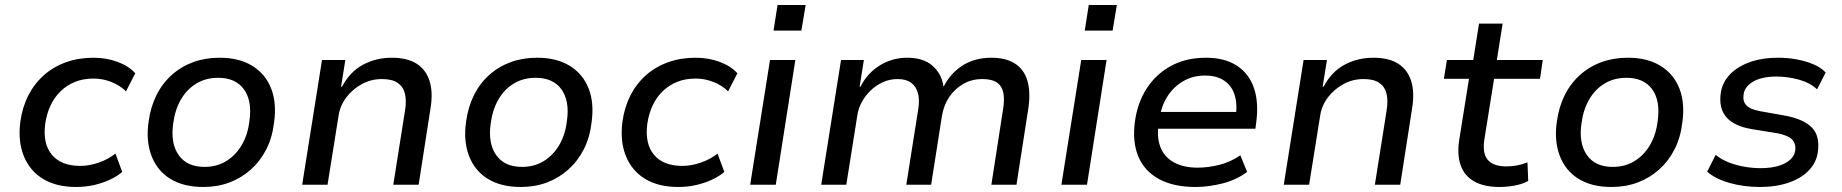

<svg xmlns="http://www.w3.org/2000/svg" viewBox="-20 -736 7339 765"><path d="M284 9Q204 9 151 -23.5Q98 -56 74.5 -115Q51 -174 61 -251Q69 -309 93 -356Q117 -403 155 -436.5Q193 -470 243 -488Q293 -506 352 -506Q404 -506 448.5 -489.5Q493 -473 519 -444L482 -372Q458 -396 423.5 -409.5Q389 -423 353 -423Q312 -423 279.5 -410Q247 -397 222 -373Q197 -349 181.5 -316Q166 -283 160 -242Q150 -163 187 -119Q224 -75 300 -75Q335 -75 373 -88Q411 -101 440 -124L467 -51Q446 -33 416.5 -19.5Q387 -6 353.5 1.5Q320 9 284 9Z M790 9Q711 9 658.5 -23.5Q606 -56 583.5 -115.5Q561 -175 572 -251Q580 -310 603.5 -357Q627 -404 664.5 -437.5Q702 -471 750 -488.5Q798 -506 855 -506Q933 -506 985.5 -473.5Q1038 -441 1060.5 -383Q1083 -325 1072 -248Q1065 -188 1041 -141Q1017 -94 979.5 -60.5Q942 -27 894.5 -9Q847 9 790 9ZM795 -71Q844 -71 882 -94.5Q920 -118 944 -159.5Q968 -201 974 -256Q985 -334 952 -380Q919 -426 849 -426Q800 -426 762 -403Q724 -380 700.5 -339Q677 -298 670 -243Q659 -165 692 -118Q725 -71 795 -71Z M1184 0 1263 -497H1356L1339 -391H1343Q1375 -451 1427 -478.5Q1479 -506 1541 -506Q1602 -506 1639.5 -482.5Q1677 -459 1691.5 -413.5Q1706 -368 1695 -302L1648 0H1547L1594 -297Q1600 -335 1593.5 -362.5Q1587 -390 1565 -405.5Q1543 -421 1502 -421Q1458 -421 1421 -400.5Q1384 -380 1359.5 -347.5Q1335 -315 1329 -275L1285 0Z M2055 9Q1976 9 1923.5 -23.5Q1871 -56 1848.5 -115.5Q1826 -175 1837 -251Q1845 -310 1868.5 -357Q1892 -404 1929.5 -437.5Q1967 -471 2015 -488.5Q2063 -506 2120 -506Q2198 -506 2250.5 -473.5Q2303 -441 2325.5 -383Q2348 -325 2337 -248Q2330 -188 2306 -141Q2282 -94 2244.5 -60.5Q2207 -27 2159.5 -9Q2112 9 2055 9ZM2060 -71Q2109 -71 2147 -94.5Q2185 -118 2209 -159.5Q2233 -201 2239 -256Q2250 -334 2217 -380Q2184 -426 2114 -426Q2065 -426 2027 -403Q1989 -380 1965.5 -339Q1942 -298 1935 -243Q1924 -165 1957 -118Q1990 -71 2060 -71Z M2683 9Q2603 9 2550 -23.5Q2497 -56 2473.5 -115Q2450 -174 2460 -251Q2468 -309 2492 -356Q2516 -403 2554 -436.5Q2592 -470 2642 -488Q2692 -506 2751 -506Q2803 -506 2847.5 -489.5Q2892 -473 2918 -444L2881 -372Q2857 -396 2822.5 -409.5Q2788 -423 2752 -423Q2711 -423 2678.5 -410Q2646 -397 2621 -373Q2596 -349 2580.5 -316Q2565 -283 2559 -242Q2549 -163 2586 -119Q2623 -75 2699 -75Q2734 -75 2772 -88Q2810 -101 2839 -124L2866 -51Q2845 -33 2815.5 -19.5Q2786 -6 2752.5 1.5Q2719 9 2683 9Z M3062 -614 3078 -716H3190L3173 -614ZM2969 0 3048 -497H3149L3071 0Z M3252 0 3331 -497H3422L3405 -390H3408Q3436 -445 3485.5 -475.5Q3535 -506 3595 -506Q3659 -506 3695.5 -474Q3732 -442 3739 -392L3741 -393Q3768 -445 3816 -475.5Q3864 -506 3931 -506Q3987 -506 4023.5 -483Q4060 -460 4073.5 -414.5Q4087 -369 4077 -302L4030 0H3930L3976 -297Q3983 -337 3978 -364.5Q3973 -392 3953 -406.5Q3933 -421 3894 -421Q3851 -421 3817 -401Q3783 -381 3761.5 -348.5Q3740 -316 3733 -274L3690 0H3591L3638 -297Q3645 -337 3637.5 -364.5Q3630 -392 3610 -406.5Q3590 -421 3556 -421Q3524 -421 3496.5 -408Q3469 -395 3448 -374.5Q3427 -354 3413.5 -329Q3400 -304 3396 -277L3352 0Z M4302 -614 4318 -716H4430L4413 -614ZM4209 0 4288 -497H4389L4311 0Z M4744 9Q4656 9 4598 -22.5Q4540 -54 4515.5 -112.5Q4491 -171 4502 -252Q4512 -326 4548.5 -383Q4585 -440 4645 -473Q4705 -506 4785 -506Q4861 -506 4909.5 -473.5Q4958 -441 4977 -383Q4996 -325 4985 -246L4982 -223H4574L4584 -290H4925L4903 -268Q4911 -320 4899.5 -357Q4888 -394 4858 -414.5Q4828 -435 4781 -435Q4734 -435 4696 -413.5Q4658 -392 4633.5 -355Q4609 -318 4601 -271L4597 -250Q4588 -192 4603 -151.5Q4618 -111 4656.5 -89.5Q4695 -68 4752 -68Q4793 -68 4837.5 -79Q4882 -90 4922 -117L4949 -51Q4906 -19 4850.5 -5Q4795 9 4744 9Z M5095 0 5174 -497H5267L5250 -391H5254Q5286 -451 5338 -478.5Q5390 -506 5452 -506Q5513 -506 5550.5 -482.5Q5588 -459 5602.5 -413.5Q5617 -368 5606 -302L5559 0H5458L5505 -297Q5511 -335 5504.5 -362.5Q5498 -390 5476 -405.5Q5454 -421 5413 -421Q5369 -421 5332 -400.5Q5295 -380 5270.5 -347.5Q5246 -315 5240 -275L5196 0Z M5955 9Q5893 9 5854 -13Q5815 -35 5800 -77Q5785 -119 5794 -178L5833 -422H5733L5745 -497H5850L5873 -642H5967L5944 -497H6127L6116 -422H5933L5895 -185Q5885 -126 5907.5 -99.5Q5930 -73 5982 -73Q6004 -73 6025 -77Q6046 -81 6066 -89L6069 -15Q6045 -2 6014.5 3.5Q5984 9 5955 9Z M6401 9Q6322 9 6269.5 -23.5Q6217 -56 6194.5 -115.5Q6172 -175 6183 -251Q6191 -310 6214.5 -357Q6238 -404 6275.5 -437.5Q6313 -471 6361 -488.5Q6409 -506 6466 -506Q6544 -506 6596.5 -473.5Q6649 -441 6671.5 -383Q6694 -325 6683 -248Q6676 -188 6652 -141Q6628 -94 6590.5 -60.5Q6553 -27 6505.5 -9Q6458 9 6401 9ZM6406 -71Q6455 -71 6493 -94.5Q6531 -118 6555 -159.5Q6579 -201 6585 -256Q6596 -334 6563 -380Q6530 -426 6460 -426Q6411 -426 6373 -403Q6335 -380 6311.5 -339Q6288 -298 6281 -243Q6270 -165 6303 -118Q6336 -71 6406 -71Z M6992 9Q6928 9 6871.5 -7Q6815 -23 6782 -52L6816 -119Q6839 -100 6869 -88.5Q6899 -77 6931.5 -71.5Q6964 -66 6995 -66Q7055 -66 7092 -85.5Q7129 -105 7133 -137Q7136 -165 7119.5 -181Q7103 -197 7062 -205L6957 -222Q6889 -234 6858.5 -269Q6828 -304 6836 -364Q6841 -404 6869.5 -436Q6898 -468 6948 -487Q6998 -506 7066 -506Q7102 -506 7138 -499.5Q7174 -493 7205 -480Q7236 -467 7254 -447L7220 -380Q7191 -407 7146.5 -419Q7102 -431 7058 -431Q7000 -431 6965.5 -411Q6931 -391 6927 -359Q6923 -332 6938.5 -316Q6954 -300 6993 -293L7094 -275Q7167 -261 7199.5 -227.5Q7232 -194 7223 -131Q7218 -90 7188 -58Q7158 -26 7107.5 -8.5Q7057 9 6992 9Z"/></svg>

Font: Nunito Sans 7pt Medium
Style: Italic
Weight: 500
Italic angle: -9°
Designer: Vernon Adams
Foundry: Vernon Adams
Version: Version 3.101;gftools[0.9.27]